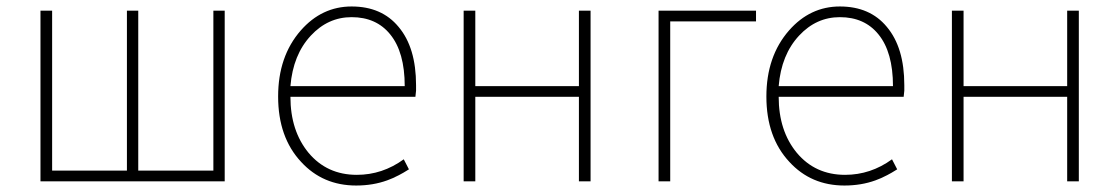

<svg xmlns="http://www.w3.org/2000/svg" viewBox="-20 -560 3457 593"><path d="M105 -527H141V-33H372V-527H407V-33H639V-527H674V0H105Z M910 -60Q839 -136 839 -262Q839 -386 909 -466Q974 -540 1066 -540Q1159 -540 1211 -477Q1265 -413 1265 -297V-280Q1264 -270 1263 -261H877Q877 -156 933 -88Q990 -20 1082 -20Q1161 -20 1227 -68L1243 -37Q1224 -25 1212 -19Q1193 -9 1176 -3Q1132 13 1080 13Q977 13 910 -60ZM1230 -294Q1230 -399 1185 -454Q1142 -507 1066 -507Q993 -507 940 -450Q885 -391 877 -294Z M1412 -527H1448V-294H1768V-527H1804V0H1768V-261H1448V0H1412Z M2014 -527H2315V-494H2050V0H2014Z M2418 -60Q2347 -136 2347 -262Q2347 -386 2417 -466Q2482 -540 2574 -540Q2667 -540 2719 -477Q2773 -413 2773 -297V-280Q2772 -270 2771 -261H2385Q2385 -156 2441 -88Q2498 -20 2590 -20Q2669 -20 2735 -68L2751 -37Q2732 -25 2720 -19Q2701 -9 2684 -3Q2640 13 2588 13Q2485 13 2418 -60ZM2738 -294Q2738 -399 2693 -454Q2650 -507 2574 -507Q2501 -507 2448 -450Q2393 -391 2385 -294Z M2920 -527H2956V-294H3276V-527H3312V0H3276V-261H2956V0H2920Z"/></svg>

Font: Noto Sans CJK TC Thin
Style: Regular
Weight: 250
Designer: Ryoko NISHIZUKA ???? (kana & ideographs); Paul D. Hunt (Latin, Greek & Cyrillic); Wenlong ZHANG ??? (bopomofo); Sandoll 
Foundry: Adobe Systems Incorporated
Version: Version 1.004 January 19, 2016